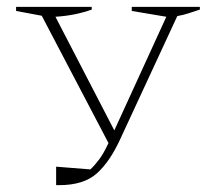

<svg xmlns="http://www.w3.org/2000/svg" viewBox="-20 -536 629 561"><path d="M144 5V-49L244 -41Q257 -53 270 -70.5Q283 -88 297 -118L102 -490L27 -504V-516H248V-508Q226 -500 199.5 -494.5Q173 -489 142 -487L314 -155L466 -487L365 -504V-516H564V-508Q546 -502 530.5 -497Q515 -492 498 -489L332 -131Q301 -63 262.5 -29Q224 5 153 5Z"/></svg>

Font: Piazzolla SC Thin
Style: Regular
Weight: 100
Designer: Juan Pablo del Peral
Foundry: Huerta Tipografica
Version: Version 1.330